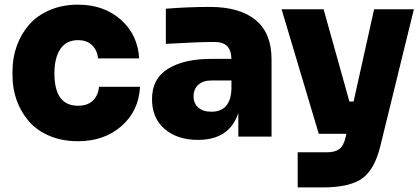

<svg xmlns="http://www.w3.org/2000/svg" viewBox="-20 -592 1817 832"><path d="M317.9 20Q248.5 20 193.4 -3.7Q138.2 -27.3 104 -67.6Q69.8 -107.9 52 -158.2Q34.2 -208.5 34.2 -264.2V-284.2Q34.2 -342.3 53 -394Q71.8 -445.8 106.7 -485.6Q141.6 -525.4 196.3 -548.6Q251 -571.8 317.9 -571.8Q430.2 -571.8 503.7 -506.6Q577.1 -441.4 583 -338.9H404.8Q401.9 -373.5 379.4 -395.8Q356.9 -418 317.9 -418Q267.1 -418 241.5 -379.6Q215.8 -341.3 215.8 -273.9Q215.8 -133.8 317.9 -133.8Q358.9 -133.8 381.8 -155.3Q404.8 -176.8 409.2 -215.8H586.9Q581.1 -110.8 506.1 -45.4Q431.2 20 317.9 20Z M837.9 14.2Q748.5 14.2 693.6 -33Q638.7 -80.1 638.7 -162.1Q638.7 -251 708 -293.9Q777.3 -336.9 896 -336.9H982.9Q981.9 -374.5 964.1 -392.3Q946.3 -410.2 907.7 -410.2Q840.8 -410.2 698.7 -401.9V-554.2Q794.4 -562 889.6 -562Q1019 -562 1087.9 -505.1Q1156.7 -448.2 1156.7 -335V0H1012.7V-102.1Q974.1 14.2 837.9 14.2ZM896 -107.9Q978 -107.9 982.9 -204.1V-243.2H896Q859.9 -243.2 839.4 -224.6Q818.8 -206.1 818.8 -174.8Q818.8 -144 839.1 -126Q859.4 -107.9 896 -107.9Z M1377 220.2H1270V67.9H1397Q1432.1 67.9 1450.4 54Q1468.8 40 1477.1 4.9L1481 -12.2H1361.3L1200.2 -551.8H1382.3L1494.1 -151.9H1512.2L1601.1 -551.8H1773.4L1628.4 40Q1603.5 142.6 1549.3 181.4Q1495.1 220.2 1377 220.2Z"/></svg>

Font: Sora ExtraBold
Style: Regular
Weight: 800
Designer: Jonathan Barnbrook, Julián Moncada
Foundry: Barnbrook Fonts
Version: Version 2.000